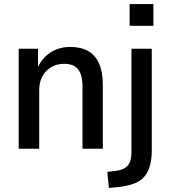

<svg xmlns="http://www.w3.org/2000/svg" viewBox="-20 -732 835 945"><path d="M72 0V-492H167V-393H163Q183 -443 226 -472Q269 -501 326 -501Q378 -501 413.5 -481Q449 -461 467.5 -419.5Q486 -378 486 -314V0H386V-308Q386 -346 376 -370.5Q366 -395 346 -406.5Q326 -418 296 -418Q261 -418 233 -402Q205 -386 189 -357Q173 -328 173 -290V0ZM618 -605V-712H735V-605ZM516 193 508 114 550 109Q587 105 607 85Q627 65 627 16V-492H727V9Q727 51 718 83.5Q709 116 690 138Q671 160 638.5 172Q606 184 559 189Z"/></svg>

Font: Nunito Sans 10pt SemiCondensed SemiBold
Style: Regular
Weight: 600
Width: 4
Designer: Vernon Adams
Foundry: Vernon Adams
Version: Version 3.101;gftools[0.9.27]